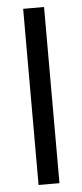

<svg xmlns="http://www.w3.org/2000/svg" viewBox="-52 -730 326 760"><g transform="rotate(-5 111.5 -350.0)"><path d="M153 -700V0H70V-700Z"/></g></svg>

Font: Pathway Extreme Condensed
Style: Regular
Weight: 400
Width: 3
Version: Version 1.001;gftools[0.9.26]